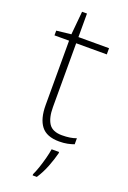

<svg xmlns="http://www.w3.org/2000/svg" viewBox="-166 -714 660 990"><g transform="rotate(20 164.0 -219.0)"><path d="M223 -25Q246 -25 265.5 -28Q285 -31 301 -37V-4Q285 2 265 6Q245 10 220 10Q151 10 121 -29Q91 -68 91 -143V-496H11V-522L91 -531L103 -659H130V-530H298V-496H130V-146Q130 -87 150.5 -56Q171 -25 223 -25ZM239 68Q230 104 214 145Q198 186 175 221H152V214Q160 198 169.5 170.5Q179 143 187 112.5Q195 82 198 61H239Z"/></g></svg>

Font: Noto Sans Gujarati ExtraLight
Style: Regular
Weight: 200
Designer: Jelle Bosma - Monotype Design Team, Universal Thirst
Foundry: Monotype Imaging Inc.
Version: Version 2.106; ttfautohint (v1.8.4.7-5d5b)